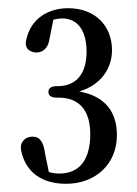

<svg xmlns="http://www.w3.org/2000/svg" viewBox="-20 -892 334 468"><path d="M141 -444C212 -444 265 -491 265 -563C265 -619 236 -658 173 -669C227 -685 253 -726 253 -770C253 -827 214 -872 146 -872C98 -872 55 -847 44 -795C42 -786 42 -778 49 -771C54 -767 61 -764 68 -764C85 -764 98 -775 101 -799L110 -844C118 -846 125 -847 132 -847C168 -847 191 -819 191 -766C191 -709 163 -682 121 -682H118C105 -682 98 -677 98 -668C98 -659 105 -654 118 -654H123C174 -654 200 -622 200 -565C200 -503 174 -469 125 -469C115 -469 107 -470 99 -473L90 -517C86 -548 76 -559 59 -559C50 -559 41 -555 36 -548C30 -540 30 -532 32 -523C43 -473 81 -444 141 -444Z"/></svg>

Font: 寒蝉锦书宋 CompactLight
Style: Bold
Weight: 400
Width: 4
Designer: 寒蝉锦书宋{Warren} 思源宋体{Ryoko NISHIZUKA 西塚涼子 (kana & ideographs); Frank Grießhammer (Latin, Greek & Cyrillic); Wenlong ZHANG 
Foundry: Adobe & ChillType
Version: Version 2.000;Glyphs 3.1.1 (3135)